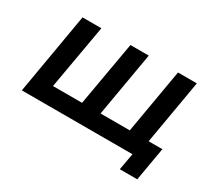

<svg xmlns="http://www.w3.org/2000/svg" viewBox="-111 -654 1040 944"><g transform="rotate(30 408.5 -182.5)"><path d="M430 -95H596L659 -460H766L703 -95H781L748 95H649L666 0H38L117 -460H224L160 -95H325L389 -460H493Z"/></g></svg>

Font: Jost* Medium
Style: Italic
Weight: 500
Italic angle: -10°
Version: Version 3.7